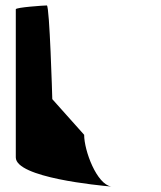

<svg xmlns="http://www.w3.org/2000/svg" viewBox="-20 -723 593 705"><path d="M38 -145C38 -71 342 -42 389 -38C335 -46 289 -170 289 -228L172 -359C172 -366 162 -703 152 -703C142 -703 38 -696 38 -689ZM389 -38H395Z"/></svg>

Font: Ampere
Style: Cnd
Weight: 400
Version: Version 1